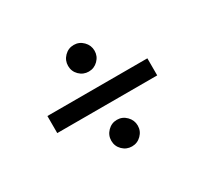

<svg xmlns="http://www.w3.org/2000/svg" viewBox="-99 -613 766 718"><g transform="rotate(-30 284.0 -254.0)"><path d="M229 -92.3Q229 -68.4 245.8 -51.8Q262.7 -35.2 286.1 -35.2Q309.6 -35.2 326.4 -52Q343.3 -68.8 343.3 -92.3Q343.3 -115.7 326.4 -132.8Q309.6 -149.9 286.1 -149.9Q262.7 -149.9 245.8 -132.8Q229 -115.7 229 -92.3ZM229 -415.5Q229 -391.6 245.8 -375Q262.7 -358.4 286.1 -358.4Q309.6 -358.4 326.4 -375.2Q343.3 -392.1 343.3 -415.5Q343.3 -439 326.4 -456.1Q309.6 -473.1 286.1 -473.1Q262.7 -473.1 245.8 -456.1Q229 -439 229 -415.5ZM68.4 -218.3H500V-292H68.4Z"/></g></svg>

Font: Vazirmatn
Style: Regular
Weight: 400
Designer: Saber Rastikerdar
Foundry: Saber Rastikerdar
Version: Version 33.003;September 2, 2022;FontCreator 14.0.0.2862 64-